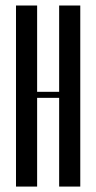

<svg xmlns="http://www.w3.org/2000/svg" viewBox="-20 -687 354 707"><path d="M38.9 -666.7H116.7V0H38.9ZM197.8 -666.7H275.6V0H197.8ZM215.6 -326.7H91.1V-348.9H215.6Z"/></svg>

Font: Le Murmure
Style: Regular
Weight: 600
Width: 2
Designer: Jeremy Landes, Alexander Slobzheninov (Cyrillic)
Foundry: Velvetyne Type Foundry
Version: Version 1.0